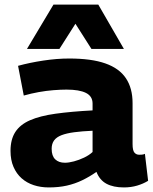

<svg xmlns="http://www.w3.org/2000/svg" viewBox="-20 -810 671 840"><path d="M26 -150Q26 -200 47 -232.5Q68 -265 111.5 -284Q155 -303 223 -312.5Q291 -322 385 -327V-357Q385 -389 356 -403.5Q327 -418 271 -418Q246 -418 214 -415.5Q182 -413 149 -407Q116 -401 84 -392L59 -522Q110 -536 169.5 -545Q229 -554 283 -554Q380 -554 441 -532.5Q502 -511 531 -467.5Q560 -424 560 -359V-180Q560 -152 568 -142.5Q576 -133 589 -133Q594 -133 601 -133.5Q608 -134 614 -137L628 -19Q607 -6 580 2Q553 10 522 10Q476 10 446 -6Q416 -22 402 -58Q372 -37 340 -21.5Q308 -6 272.5 2Q237 10 193 10Q158 10 127.5 0Q97 -10 74.5 -30Q52 -50 39 -80Q26 -110 26 -150ZM206 -159Q206 -128 221.5 -113Q237 -98 264 -98Q281 -98 303.5 -104Q326 -110 348 -120.5Q370 -131 385 -145V-238Q339 -236 305 -231.5Q271 -227 249 -218.5Q227 -210 216.5 -195.5Q206 -181 206 -159ZM98 -596 214 -790H410L522 -596H380L310 -706L240 -596Z"/></svg>

Font: Georama SemiExpanded
Style: Bold
Weight: 700
Width: 6
Designer: Jean-Baptiste Levee
Foundry: Production Type
Version: Version 1.001